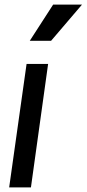

<svg xmlns="http://www.w3.org/2000/svg" viewBox="-20 -818 378 838"><path d="M20 0H115L190 -539H96ZM110 -640H203L338 -798H212Z"/></svg>

Font: Mluvka Medium
Style: Italic
Weight: 500
Italic angle: -8°
Designer: Modified by Jiří Krblich, Original typeface by Gumpita Rahayu
Foundry: Gumpita Rahayu & Jiří Krblich
Version: Version 2.000;Glyphs 3.1.1 (3134)